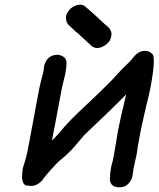

<svg xmlns="http://www.w3.org/2000/svg" viewBox="-20 -790 677 820"><path d="M490 10Q451 10 449 -25Q450 -54 456 -83Q457 -88 459.5 -95.5Q462 -103 467 -131L471 -154Q477 -193 484 -232Q494 -284 519 -387Q471 -337 345 -218L342 -215Q338 -212 336 -208L321 -191Q283 -144 247 -114Q231 -102 217 -87Q217 -86 215.5 -85Q214 -84 213 -82Q212 -80 208 -77Q173 -39 160 -19Q138 4 113 4Q110 4 94 2.5Q78 1 74 -30Q74 -49 77 -69Q80 -82 85 -96Q92 -119 97 -142Q129 -309 133 -334L149 -418Q154 -442 164 -478L167 -495V-498Q167 -501 168 -506Q170 -519 180 -534Q196 -556 225 -556Q237 -556 250.5 -548Q264 -540 264 -521Q264 -501 260 -482Q258 -468 254 -455L245 -417L230 -338Q225 -308 202 -191L204 -192L212 -200Q213 -200 213.5 -201Q214 -202 215.5 -203Q217 -204 217 -205Q240 -229 252 -245Q283 -280 316 -311Q410 -399 444 -434L455 -445L468 -459Q504 -499 525 -518L541 -534V-535L553 -549Q573 -573 600 -573Q618 -573 631 -559Q637 -552 637 -529Q637 -492 622 -413Q615 -377 605 -340Q585 -253 579 -222L568 -161L564 -133L550 -69L546 -39Q543 -25 533 -11Q517 10 490 10ZM299 -659Q289 -669 278 -679Q264 -689 262 -708V-721Q265 -734 274 -745Q287 -762 308 -768Q316 -770 322 -770Q334 -770 343 -763Q370 -740 395 -717L399 -713L412 -701Q415 -699 417 -696Q428 -686 439 -677Q453 -666 456 -648V-643Q456 -639 455 -635Q453 -622 444 -610Q430 -594 409 -587Q402 -585 395 -585Q383 -585 373 -592Q348 -615 322 -639Q320 -640 318 -642Q318 -643 317 -644Q310 -649 304 -655H303Z"/></svg>

Font: Bad Comic
Style: Italic
Weight: 400
Italic angle: -11°
Designer: GGBotNet
Foundry: GGBotNet
Version: 0.95